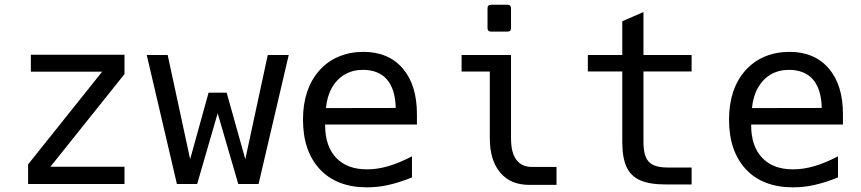

<svg xmlns="http://www.w3.org/2000/svg" viewBox="-20 -780 3652 814"><path d="M507.8 0V-73.2H193.8L507.8 -465.8V-547.9H110.8V-476.1H413.1L99.1 -83V0Z M815.9 0 902.8 -299.8 990.2 0H1076.2L1204.1 -546.9H1115.2L1020 -105L940.9 -387.2H864.3L786.1 -105L690.9 -546.9H602.1L730 0Z M1627.9 3.9Q1676.3 -7.3 1726.6 -27.8V-117.2Q1673.3 -89.4 1626.7 -75.7Q1580.1 -62 1536.1 -62Q1451.7 -62 1405.3 -110.8Q1358.4 -160.2 1358.4 -249V-252H1747.6V-295.9Q1747.6 -419.9 1687.5 -489.7Q1627 -560.1 1521 -560.1Q1464.8 -560.1 1417.2 -540.5Q1369.6 -521 1334.5 -481.9Q1264.6 -403.3 1264.6 -272.5Q1264.6 -139.2 1336.4 -62Q1371.6 -24.4 1421.6 -5.1Q1471.7 14.2 1534.7 14.2Q1584 14.2 1627.9 3.9ZM1519 -483.9Q1551.3 -483.9 1577.1 -473.6Q1603 -463.4 1620.6 -442.9Q1655.8 -402.3 1657.7 -322.3L1361.8 -321.8Q1366.7 -372.1 1387.5 -408.4Q1408.2 -444.8 1441.9 -464.4Q1475.6 -483.9 1519 -483.9Z M2146.5 -660.6V-745.1Q2146.5 -759.8 2131.8 -759.8H2061.5Q2046.9 -759.8 2046.9 -745.1V-660.6Q2046.9 -646 2061.5 -646H2131.8Q2146.5 -646 2146.5 -660.6ZM2339.4 -72.3H2234.4Q2191.4 -72.3 2168.9 -103Q2146.5 -132.8 2146.5 -194.3V-546.9H1937V-476.6H2056.6V-194.3Q2056.6 -99.6 2101.1 -47.9Q2124 -21 2154.8 -8.5Q2185.5 3.9 2225.6 3.9H2339.4Z M2912.1 2V-69.8H2811Q2772.5 -69.8 2750 -80.3Q2727.5 -90.8 2717.8 -114.3Q2708 -137.7 2708 -178.2V-477.1H2912.1V-546.9H2708V-729L2618.2 -689.9V-546.9H2472.2V-477.1H2618.2V-178.2Q2618.2 -111.3 2636.2 -72.3Q2654.3 -33.2 2694.3 -15.6Q2734.4 2 2802.2 2Z M3434.1 3.9Q3482.4 -7.3 3532.7 -27.8V-117.2Q3479.5 -89.4 3432.9 -75.7Q3386.2 -62 3342.3 -62Q3257.8 -62 3211.4 -110.8Q3164.6 -160.2 3164.6 -249V-252H3553.7V-295.9Q3553.7 -419.9 3493.7 -489.7Q3433.1 -560.1 3327.1 -560.1Q3271 -560.1 3223.4 -540.5Q3175.8 -521 3140.6 -481.9Q3070.8 -403.3 3070.8 -272.5Q3070.8 -139.2 3142.6 -62Q3177.7 -24.4 3227.8 -5.1Q3277.8 14.2 3340.8 14.2Q3390.1 14.2 3434.1 3.9ZM3325.2 -483.9Q3357.4 -483.9 3383.3 -473.6Q3409.2 -463.4 3426.8 -442.9Q3461.9 -402.3 3463.9 -322.3L3168 -321.8Q3172.9 -372.1 3193.6 -408.4Q3214.4 -444.8 3248 -464.4Q3281.7 -483.9 3325.2 -483.9Z"/></svg>

Font: Hack Dev
Style: Regular
Weight: 400
Designer: Christopher Simpkins
Foundry: Christopher Simpkins
Version: Version 2.0315